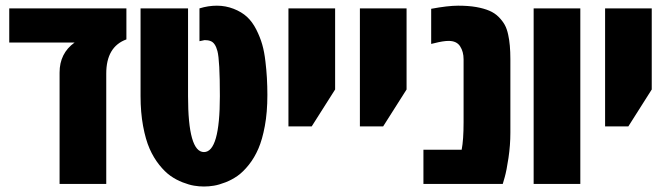

<svg xmlns="http://www.w3.org/2000/svg" viewBox="-20 -660 2403 689"><path d="M433.6 -629.9V-518.6Q361.3 -492.2 361.3 -396V0H193.8V-399.4Q193.8 -468.8 247.6 -507.3H13.2V-629.9Z M695.8 -629.9Q727.1 -639.6 758.3 -639.6Q789.6 -639.6 818.4 -628.4Q847.2 -617.2 866.5 -599.4Q885.7 -581.5 899.7 -554Q913.6 -526.4 921.1 -500Q928.7 -473.6 932.6 -438.5Q939.5 -381.8 939.5 -319.3Q939.5 -256.8 930.4 -208Q921.4 -159.2 907.2 -126.5Q893.1 -93.8 872.8 -68.4Q852.5 -43 832.3 -28.8Q812 -14.6 788.8 -5.6Q765.6 3.4 747.6 6.3Q729.5 9.3 711.9 9.3Q694.3 9.3 676.5 6.3Q658.7 3.4 635.5 -5.6Q612.3 -14.6 592 -28.8Q571.8 -43 551.5 -68.4Q531.2 -93.8 516.8 -126.5Q502.4 -159.2 493.4 -208Q484.4 -256.8 484.4 -315.4V-629.9H654.8V-315.4Q654.8 -114.3 711.9 -114.3Q769 -114.3 769 -315.4Q769 -443.4 760.3 -476.6Q752.4 -506.8 735.4 -512.7Q727.1 -516.1 714.4 -516.1L695.8 -512.2Z M1015.1 -206.5V-629.9H1182.6V-338.9L1098.6 -206.5Z M1271.5 -206.5V-629.9H1439V-338.9L1355 -206.5Z M1527.3 -628.4Q1586.9 -639.6 1624 -639.6Q1661.1 -639.6 1688.7 -634.8Q1716.3 -629.9 1735.8 -621.6Q1755.4 -613.3 1769.3 -599.4Q1783.2 -585.4 1791.3 -570.8Q1799.3 -556.2 1803.7 -535.2Q1811.5 -500.5 1811.5 -447.3V-183.6Q1811.5 -139.2 1804.7 -93.3Q1797.9 -47.4 1791 -23.4L1784.2 0H1499.5V-122.6H1636.7Q1643.6 -158.2 1643.6 -221.2V-447.3Q1643.6 -474.6 1631.1 -493.9Q1618.7 -513.2 1589.8 -513.2Q1570.3 -513.2 1538.1 -504.9L1527.3 -502.4Z M2062.5 0H1895V-629.9H2062.5Z M2151.4 -206.5V-629.9H2318.8V-338.9L2234.9 -206.5Z"/></svg>

Font: Open Sans Hebrew Condensed Extra Bold
Style: Regular
Weight: 800
Width: 3
Foundry: Ascender Corporation, Yanek Iontef
Version: Version 2.001;PS 002.001;hotconv 1.0.70;makeotf.lib2.5.58329